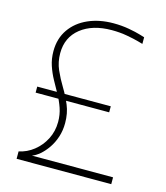

<svg xmlns="http://www.w3.org/2000/svg" viewBox="-112 -836 799 923"><g transform="rotate(15 288.0 -375.0)"><path d="M528 0H57V-37Q97 -45 130.5 -71.5Q164 -98 184 -137Q204 -176 204 -223Q204 -259 193 -291Q182 -323 165.5 -352.5Q149 -382 132.5 -412Q116 -442 105 -475Q94 -508 94 -546Q94 -609 126 -655Q158 -701 213.5 -725.5Q269 -750 339 -750Q380 -750 416 -743.5Q452 -737 475 -730Q498 -723 498 -723V-690Q498 -690 475 -696.5Q452 -703 416 -709.5Q380 -716 340 -716Q244 -716 186 -670Q128 -624 128 -545Q128 -501 144.5 -463.5Q161 -426 183 -390Q205 -354 221.5 -314.5Q238 -275 238 -226Q238 -189 227.5 -157Q217 -125 199.5 -99.5Q182 -74 162 -57Q142 -40 124 -34H528ZM429 -331H63V-361H429Z"/></g></svg>

Font: Be Vietnam Pro Variable Thin
Style: Regular
Weight: 100
Designer: Lam Bao, Tony Le, Vietanh Nguyen
Foundry: Yellow Type Foundry
Version: Version 1.002